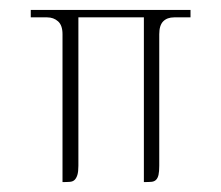

<svg xmlns="http://www.w3.org/2000/svg" viewBox="-20 -361 446 387"><path d="M42 -341H364V-326H331Q317 -326 309 -318Q301 -310 301 -292V-27Q301 -15 299.5 -8.5Q298 -2 294.5 1.5Q291 5 285 5.5Q279 6 270 6V-326H138V-27Q138 -15 136 -8.5Q134 -2 130.5 1.5Q127 5 121 5.5Q115 6 106 6Q106 -33 106 -69.5Q106 -106 106 -143Q106 -180 106 -216.5Q106 -253 106 -292Q106 -310 97 -318Q88 -326 75 -326H42Z"/></svg>

Font: Genos ExtraLight
Style: Regular
Weight: 250
Designer: Robert E. Leuschke
Foundry: Robert E. Leuschke
Version: Version 1.010